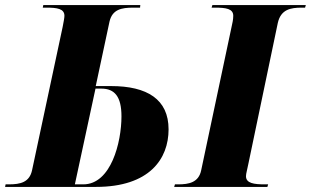

<svg xmlns="http://www.w3.org/2000/svg" viewBox="-45 -734 1221 754"><path d="M-25 0H332C542 0 617 -110 617 -226C617 -344 533 -396 391 -396H331L385 -649C396 -697 432 -704 478 -704H505L506 -714H125L123 -704H137C179 -704 208 -700 208 -672C208 -664 205 -649 201 -628L81 -66C71 -18 35 -10 -10 -10H-23ZM639 0H1005L1008 -10H995C953 -10 921 -14 921 -42C921 -53 926 -67 930 -89L1046 -644C1058 -697 1096 -704 1140 -704H1153L1156 -714H789L786 -704H799C842 -704 871 -700 871 -672C871 -668 871 -657 866 -636L745 -65C735 -17 696 -10 655 -10H642ZM282 -10H249L330 -386H353C405 -386 432 -355 432 -277C432 -175 391 -10 282 -10Z"/></svg>

Font: Noto Serif Display ExtraBold
Style: Italic
Weight: 800
Italic angle: -12°
Designer: Monotype Design Team
Foundry: Monotype Imaging Inc.
Version: Version 2.009